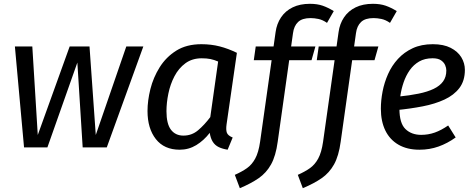

<svg xmlns="http://www.w3.org/2000/svg" viewBox="-20 -770 2475 1003"><path d="M639.7 -527.1H728.7L537.8 0H411.9L384.1 -443.2L227.6 0H105.6L57.8 -527.1H148.8L177.3 -64.8L343.9 -527.1H447.6L480.3 -64.8Z M1032 -539.1Q1083 -539.1 1127.7 -527.6Q1172.4 -516.1 1217.5 -494L1163.6 -120.5Q1159.6 -92.5 1165 -77Q1170.5 -61.6 1195.5 -51.6L1169.2 12Q1143.1 8.1 1123 -1.4Q1103 -11 1091.4 -29.5Q1079.8 -48 1075.7 -76Q1044.8 -36 1005.3 -11.9Q965.8 12.1 918.7 12.1Q837.7 12.1 794.1 -43.5Q750.6 -99 750.6 -190.1Q750.6 -244.1 765.6 -304.6Q780.7 -365.2 814.2 -418.7Q847.7 -472.2 901.3 -505.7Q954.9 -539.1 1032 -539.1ZM1033.9 -465.5Q984.1 -465.5 948.7 -439.6Q913.3 -413.6 891.4 -371.7Q869.5 -329.8 859.6 -281.4Q849.6 -233 849.6 -189.1Q849.6 -123.3 873 -92.4Q896.4 -61.6 938.2 -61.6Q981.9 -61.6 1014.8 -89.5Q1047.7 -117.3 1078.5 -158.2L1119.5 -448.6Q1098.6 -457.6 1079.2 -461.6Q1059.8 -465.5 1033.9 -465.5Z M1599.2 -750.1Q1637.3 -750.1 1666 -740.1Q1694.6 -730 1723.6 -712L1688.3 -650.5Q1665.3 -666.5 1643.3 -671Q1621.3 -675.5 1602.4 -675.5Q1558.5 -675.5 1537.1 -655Q1515.6 -634.6 1510.6 -596.6L1430.7 -29.5Q1420.7 44.7 1396 88.9Q1371.4 133 1331.7 160.6Q1292 188.2 1232.9 213.1L1206.7 143.4Q1242.8 127.5 1269.3 109Q1295.8 90.5 1313.2 58.5Q1330.7 26.5 1338.7 -29.4L1419.6 -601.7Q1425.6 -645.8 1448.2 -679.4Q1470.7 -713 1508.9 -731.6Q1547 -750.1 1599.2 -750.1ZM1315.9 -527.1H1627.6L1607.4 -455.5H1305.8Z M1928.2 -750.1Q1966.3 -750.1 1995 -740.1Q2023.6 -730 2052.6 -712L2017.3 -650.5Q1994.3 -666.5 1972.3 -671Q1950.3 -675.5 1931.4 -675.5Q1887.5 -675.5 1866.1 -655Q1844.6 -634.6 1839.6 -596.6L1759.7 -29.5Q1749.7 44.7 1725 88.9Q1700.4 133 1660.7 160.6Q1621 188.2 1561.9 213.1L1535.7 143.4Q1571.8 127.5 1598.3 109Q1624.8 90.5 1642.2 58.5Q1659.7 26.5 1667.7 -29.4L1748.6 -601.7Q1754.6 -645.8 1777.2 -679.4Q1799.7 -713 1837.9 -731.6Q1876 -750.1 1928.2 -750.1ZM1644.9 -527.1H1956.6L1936.4 -455.5H1634.8Z M2241.1 -539.1Q2297.2 -539.1 2334.3 -520.1Q2371.4 -501.1 2390 -470.6Q2408.5 -440 2408.5 -405Q2408.5 -348 2380 -310.4Q2351.5 -272.9 2301.9 -249.9Q2252.4 -226.9 2187.9 -214.4Q2123.4 -201.9 2052.5 -195L2061.6 -265.4Q2120.5 -271.3 2166.8 -280.8Q2213.2 -290.3 2245.5 -305.8Q2277.8 -321.3 2294.7 -344.7Q2311.6 -368.1 2311.6 -401.9Q2311.6 -414.9 2305.6 -429.3Q2299.6 -443.8 2284.2 -454.7Q2268.8 -465.6 2239.9 -465.6Q2199 -465.6 2169.7 -448.7Q2140.3 -431.7 2120.3 -403.2Q2100.4 -374.7 2088.5 -339.8Q2076.5 -304.9 2071.5 -269.4Q2066.6 -234 2066.6 -202.1Q2066.6 -126.3 2098 -95.9Q2129.4 -65.5 2180.2 -65.5Q2217.2 -65.5 2251.2 -77.5Q2285.1 -89.5 2321.2 -114.5L2360.4 -52Q2317.4 -21 2270.8 -4.5Q2224.2 12.1 2171.1 12.1Q2106.9 12.1 2061.8 -14Q2016.7 -40 1993.1 -88Q1969.6 -136.1 1969.6 -202.1Q1969.6 -245.1 1978.6 -292.1Q1987.6 -339.1 2007.2 -383.1Q2026.7 -427.1 2058.8 -462.1Q2090.8 -497.1 2135.9 -518.1Q2181 -539.1 2241.1 -539.1Z"/></svg>

Font: Fira Sans Variable
Style: Italic
Weight: 397
Italic angle: -8°
Designer: Carrois Corporate & Edenspiekermann AG
Foundry: Carrois Corporate GbR & Edenspiekermann AG
Version: Version 4.202